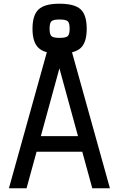

<svg xmlns="http://www.w3.org/2000/svg" viewBox="-20 -1014 640 1034"><path d="M28 0 251 -800H349L572 0H477L300 -646L123 0ZM130 -197 152 -281H448L470 -197ZM300 -725Q221 -725 188 -755.5Q155 -786 155 -859Q155 -933 188 -963.5Q221 -994 300 -994Q381 -994 414 -964Q447 -934 447 -859Q447 -785 414 -755Q381 -725 300 -725ZM300 -810Q335 -810 345 -819.5Q355 -829 355 -859Q355 -890 345 -899.5Q335 -909 300 -909Q267 -909 257 -899.5Q247 -890 247 -859Q247 -829 257 -819.5Q267 -810 300 -810Z"/></svg>

Font: Victor Mono Thin SemiBold
Style: Regular
Weight: 600
Monospace: yes
Version: Version 1.561;gftools[0.9.30]